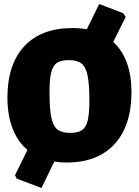

<svg xmlns="http://www.w3.org/2000/svg" viewBox="-20 -799 693 958"><path d="M636 -340Q636 -172 551.5 -80Q467 12 312 12Q283 12 251 7L187 139L63 92L55 75L117 -51Q68 -92 42.5 -158.5Q17 -225 17 -312Q17 -478 101.5 -568.5Q186 -659 341 -659Q379 -659 413 -653L475 -779L595 -733L607 -714L545 -590Q636 -505 636 -340ZM426 -297Q426 -379 417 -422Q408 -465 386.5 -482Q365 -499 323 -499Q284 -499 264 -485.5Q244 -472 235.5 -438Q227 -404 227 -339Q227 -256 236 -213Q245 -170 266.5 -153Q288 -136 330 -136Q369 -136 389 -149.5Q409 -163 417.5 -197.5Q426 -232 426 -297Z"/></svg>

Font: Luna Sans Black
Style: Regular
Weight: 900
Designer: Juan Pablo del Peral
Foundry: Huerta Tipografica
Version: Version 2.001; ttfautohint (v1.5)